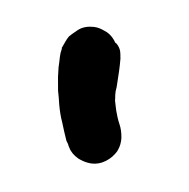

<svg xmlns="http://www.w3.org/2000/svg" viewBox="-73 -796 376 382"><g transform="rotate(30 114.5 -605.0)"><path d="M85.9 -527.3C93.8 -518.6 102.5 -508.8 111.3 -500L117.2 -496.1C119.1 -494.1 121.1 -492.2 123 -491.2C129.9 -485.4 138.7 -482.4 149.4 -481.4H153.3C162.1 -481.4 170.9 -483.4 177.7 -486.3C186.5 -490.2 193.4 -496.1 199.2 -504.9C205.1 -513.7 208 -523.4 209 -532.2V-536.1C209 -543.9 207 -551.8 203.1 -559.6C198.2 -568.4 192.4 -576.2 185.5 -582C178.7 -587.9 172.9 -594.7 167 -601.6C163.1 -606.4 159.2 -612.3 155.3 -617.2C154.3 -618.2 154.3 -619.1 153.3 -621.1C150.4 -626 148.4 -629.9 146.5 -634.8C145.5 -639.6 143.6 -644.5 141.6 -649.4C138.7 -657.2 135.7 -665 132.8 -671.9C129.9 -679.7 126 -687.5 123 -694.3C122.1 -696.3 121.1 -698.2 120.1 -699.2C119.1 -701.2 118.2 -703.1 117.2 -704.1C114.3 -709 110.4 -712.9 104.5 -715.8C102.5 -716.8 100.6 -717.8 97.7 -717.8C90.8 -722.7 83 -726.6 73.2 -727.5H65.4C58.6 -727.5 51.8 -726.6 44.9 -723.6C34.2 -718.8 25.4 -711.9 20.5 -702.1C15.6 -692.4 12.7 -685.5 11.7 -682.6C10.7 -677.7 10.7 -673.8 10.7 -669.9V-655.3L11.7 -654.3C12.7 -651.4 12.7 -648.4 13.7 -645.5C14.6 -642.6 15.6 -640.6 16.6 -637.7C19.5 -631.8 21.5 -626 24.4 -619.1L33.2 -601.6L46.9 -578.1C51.8 -571.3 57.6 -563.5 62.5 -555.7C69.3 -545.9 77.1 -536.1 85.9 -527.3Z"/></g></svg>

Font: Citrustime FakeCyr
Style: Regular
Weight: 400
Version: Version 1.1